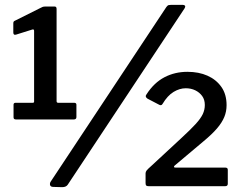

<svg xmlns="http://www.w3.org/2000/svg" viewBox="-20 -770 1018 794"><path d="M286 -345Q296 -345 296 -337V-286Q296 -276 285 -276H46Q36 -276 36 -285V-337Q36 -345 45 -345H116Q121 -345 121 -350V-642Q121 -650 114 -648L47 -627Q35 -623 35 -636V-673Q35 -678 36.5 -680.5Q38 -683 43 -685L145 -736Q152 -740 156.5 -741.5Q161 -743 168 -743H206Q214 -743 214 -733V-352Q214 -345 220 -345H286ZM260 -6Q253 4 237 4L201 3Q189 3 187 -5Q185 -13 191 -21L668 -741Q673 -748 678 -749Q683 -750 689 -750H735Q741 -750 744.5 -747Q748 -744 743 -735ZM730 -199Q768 -234 789 -257Q810 -280 818.5 -298Q827 -316 827 -336Q827 -358 816 -373Q805 -388 787.5 -396.5Q770 -405 748 -405Q723 -405 698 -390Q673 -375 652 -340Q647 -331 636 -338L590 -362Q584 -366 583 -370.5Q582 -375 586 -380Q617 -428 660 -450.5Q703 -473 755 -473Q802 -473 838 -457Q874 -441 895.5 -410.5Q917 -380 917 -335Q917 -309 907.5 -286Q898 -263 877.5 -239Q857 -215 822 -186L702 -85Q699 -82 699.5 -79.5Q700 -77 706 -77H911Q922 -77 922 -68V-10Q922 0 911 0H595Q588 0 585 -2.5Q582 -5 582 -13V-53Q582 -59 586 -64.5Q590 -70 607 -85Z"/></svg>

Font: Libre Franklin Thin SemiBold
Style: Regular
Weight: 600
Version: Version 3.000